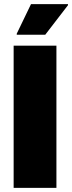

<svg xmlns="http://www.w3.org/2000/svg" viewBox="-20 -909 349 929"><path d="M46 0V-688H253V0ZM61 -741V-746L130 -889H309V-884L199 -741Z"/></svg>

Font: Saira SemiCondensed Black
Style: Regular
Weight: 900
Width: 4
Designer: Hector Gatti with collaboration of the Omnibus-Type team
Foundry: Omnibus-Type
Version: Version 1.101